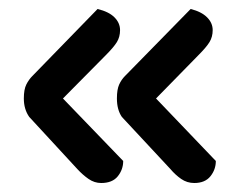

<svg xmlns="http://www.w3.org/2000/svg" viewBox="-20 -443 538 427"><path d="M254 -85Q254 -66 242 -51Q230 -36 205 -36Q190 -36 177 -45Q164 -54 152 -67L45 -183Q33 -200 33 -224Q33 -244 38.5 -255Q44 -266 52 -274L197 -423Q222 -417 234.5 -404.5Q247 -392 247 -376Q247 -361 240 -349.5Q233 -338 215 -320L120 -224ZM460 -85Q460 -66 448 -51Q436 -36 412 -36Q396 -36 383 -45Q370 -54 359 -67L251 -183Q240 -199 240 -224Q240 -244 245 -255Q250 -266 258 -274L404 -423Q428 -417 440.5 -404.5Q453 -392 453 -376Q453 -361 446 -349.5Q439 -338 421 -320L327 -224Z"/></svg>

Font: Baloo Thambi 2 Medium
Style: Regular
Weight: 500
Designer: Aadarsh Rajan and Ek Type
Foundry: Ek Type
Version: Version 1.640;hotconv 1.0.111;makeotfexe 2.5.65597; ttfautoh